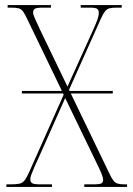

<svg xmlns="http://www.w3.org/2000/svg" viewBox="-20 -734 524 754"><path d="M5 0V-10H19Q43 -10 55.5 -12.5Q68 -15 76 -25Q84 -35 94 -57L230 -362L228 -367H66V-377H223L88 -657Q78 -679 70.5 -689Q63 -699 52.5 -701.5Q42 -704 22 -704H10V-714H180V-704H149Q122 -704 116 -699Q110 -694 110 -685Q110 -677 118 -659.5Q126 -642 137 -618L245 -394L346 -617Q356 -639 362 -655.5Q368 -672 368 -684Q368 -693 362.5 -698.5Q357 -704 334 -704H297V-714H458V-704H439Q421 -704 410.5 -701.5Q400 -699 392.5 -689.5Q385 -680 375 -658L251 -381L253 -377H423V-367H258L407 -58Q417 -36 424.5 -26Q432 -16 442 -13Q452 -10 469 -10H479V0H311V-10H346Q373 -10 379 -14.5Q385 -19 385 -27Q385 -37 377.5 -55Q370 -73 351 -111L236 -349L140 -133Q123 -96 114.5 -76.5Q106 -57 102.5 -47Q99 -37 99 -30Q99 -20 105.5 -15Q112 -10 140 -10H184V0Z"/></svg>

Font: Noto Serif Display Condensed Thin
Style: Regular
Weight: 100
Width: 3
Designer: Monotype Design Team
Foundry: Monotype Imaging Inc.
Version: Version 2.009